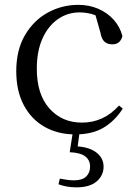

<svg xmlns="http://www.w3.org/2000/svg" viewBox="-20 -551 578 808"><path d="M296.6 14.6Q223.8 14.6 167.8 -17.1Q111.8 -48.8 80.1 -108.5Q48.4 -168.3 48.4 -251.4Q48.4 -340.7 85.2 -403.2Q121.9 -465.8 181.5 -498.2Q241 -530.6 309.8 -530.6Q354.5 -530.6 392.7 -514.4Q430.9 -498.1 457.7 -468.8Q484.5 -439.5 495.2 -399.3Q486.3 -364.4 452.7 -364.4Q432 -364.4 419.6 -375.7Q407.1 -386.9 402.7 -413.5L377.7 -501.6L427.8 -461.9Q397.5 -482.4 370.4 -490.6Q343.3 -498.8 315 -498.8Q263.9 -498.8 222.9 -469.9Q182 -441 158.5 -388.2Q134.9 -335.4 134.9 -261.5Q134.9 -153.9 187.9 -94.5Q240.8 -35 325.2 -35Q370 -35 408.9 -52.7Q447.9 -70.3 480.8 -106.9L496.6 -93.9Q463.6 -42.3 415.9 -13.8Q368.2 14.6 296.6 14.6ZM273.4 89.5 287.6 -1.8H315.8L304.8 81.2L291 64.5Q350.7 65.3 383.3 89.1Q415.9 112.9 415.9 150.3Q415.9 187.3 386.8 212.4Q357.8 237.4 302 237.4Q278.1 237.4 259.4 233.7Q240.8 230 226.2 224.6L231.6 200.7Q248 203.9 262.9 205.9Q277.9 207.9 291.5 207.9Q325.7 207.9 342.4 192.1Q359.1 176.3 359.1 149.9Q359.1 123.1 339 107.4Q318.9 91.7 273.4 89.5Z"/></svg>

Font: Early Summer Mincho VF
Style: Regular
Weight: 250
Designer: GuiWonder
Version: Version 1.002